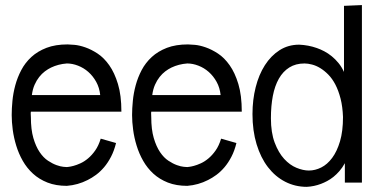

<svg xmlns="http://www.w3.org/2000/svg" viewBox="-20 -725 1493 753"><path d="M101.1 -287.1Q100.1 -281.7 100.6 -276.6Q101.1 -271.5 101.1 -266.1Q101.1 -217.3 110.8 -183.8Q120.6 -150.4 135.5 -128.4Q150.4 -106.4 168.2 -94.7Q186 -83 201.7 -77.4Q217.3 -71.8 228.5 -70.8Q239.7 -69.8 242.2 -69.8Q241.7 -69.8 249 -70.6Q256.3 -71.3 268.3 -74.5Q280.3 -77.6 295.4 -84.5Q310.5 -91.3 325.4 -103.8Q340.3 -116.2 353.5 -135Q366.7 -153.8 375 -181.2L435.1 -164.1Q427.7 -133.8 415.5 -110.4Q403.3 -86.9 388.4 -69.3Q373.5 -51.8 356.7 -39.3Q339.8 -26.9 323.7 -19Q285.6 0.5 242.2 3.9Q199.2 3.9 166.3 -9Q133.3 -22 109.4 -43.9Q85.4 -65.9 69.3 -94.2Q53.2 -122.6 43.7 -153.6Q34.2 -184.6 30 -215.6Q25.9 -246.6 25.9 -273.9Q25.9 -299.3 28.8 -329.6Q31.7 -359.9 40 -390.6Q48.3 -421.4 63.5 -450.2Q78.6 -479 103 -501.5Q127.4 -523.9 162.4 -537.4Q197.3 -550.8 245.1 -550.8Q253.4 -550.8 272.2 -549.1Q291 -547.4 314.5 -539.3Q337.9 -531.2 362.8 -514.9Q387.7 -498.5 408.4 -469.2Q429.2 -439.9 442.6 -395.5Q456.1 -351.1 456.1 -287.1ZM242.2 -476.1Q208.5 -473.6 180.2 -460Q168 -454.1 156 -445.1Q144 -436 133.8 -423.1Q123.5 -410.2 115.7 -392.6Q107.9 -375 105 -352.1H373Q370.1 -380.9 357.4 -403.8Q344.7 -426.8 326.4 -442.9Q308.1 -459 285.9 -467.5Q263.7 -476.1 242.2 -476.1Z M573.2 -287.1Q572.3 -281.7 572.8 -276.6Q573.2 -271.5 573.2 -266.1Q573.2 -217.3 583 -183.8Q592.8 -150.4 607.7 -128.4Q622.6 -106.4 640.4 -94.7Q658.2 -83 673.8 -77.4Q689.5 -71.8 700.7 -70.8Q711.9 -69.8 714.4 -69.8Q713.9 -69.8 721.2 -70.6Q728.5 -71.3 740.5 -74.5Q752.4 -77.6 767.6 -84.5Q782.7 -91.3 797.6 -103.8Q812.5 -116.2 825.7 -135Q838.9 -153.8 847.2 -181.2L907.2 -164.1Q899.9 -133.8 887.7 -110.4Q875.5 -86.9 860.6 -69.3Q845.7 -51.8 828.9 -39.3Q812 -26.9 795.9 -19Q757.8 0.5 714.4 3.9Q671.4 3.9 638.4 -9Q605.5 -22 581.5 -43.9Q557.6 -65.9 541.5 -94.2Q525.4 -122.6 515.9 -153.6Q506.3 -184.6 502.2 -215.6Q498 -246.6 498 -273.9Q498 -299.3 501 -329.6Q503.9 -359.9 512.2 -390.6Q520.5 -421.4 535.6 -450.2Q550.8 -479 575.2 -501.5Q599.6 -523.9 634.5 -537.4Q669.4 -550.8 717.3 -550.8Q725.6 -550.8 744.4 -549.1Q763.2 -547.4 786.6 -539.3Q810.1 -531.2 835 -514.9Q859.9 -498.5 880.6 -469.2Q901.4 -439.9 914.8 -395.5Q928.2 -351.1 928.2 -287.1ZM714.4 -476.1Q680.7 -473.6 652.3 -460Q640.1 -454.1 628.2 -445.1Q616.2 -436 606 -423.1Q595.7 -410.2 587.9 -392.6Q580.1 -375 577.1 -352.1H845.2Q842.3 -380.9 829.6 -403.8Q816.9 -426.8 798.6 -442.9Q780.3 -459 758.1 -467.5Q735.8 -476.1 714.4 -476.1Z M1399.4 -705.1V-8.8H1332.5V-85Q1322.8 -67.4 1311.3 -54.2Q1299.8 -41 1287.6 -31.2Q1275.4 -21.5 1262.9 -14.9Q1250.5 -8.3 1238.8 -3.9Q1211.9 6.3 1183.1 7.8Q1137.7 7.8 1098.6 -12.2Q1059.6 -32.2 1031 -69.3Q1002.4 -106.4 986.3 -159.4Q970.2 -212.4 970.2 -277.8Q970.2 -333.5 982.7 -382.8Q995.1 -432.1 1018.8 -469.2Q1042.5 -506.3 1076.4 -528.1Q1110.4 -549.8 1153.3 -549.8Q1189.5 -548.3 1222.7 -536.6Q1236.8 -531.7 1251.7 -523.9Q1266.6 -516.1 1280.8 -504.6Q1294.9 -493.2 1307.4 -478Q1319.8 -462.9 1329.1 -442.9V-702.1ZM1325.2 -266.1Q1323.7 -306.6 1315.7 -338.1Q1307.6 -369.6 1295.4 -393.1Q1283.2 -416.5 1267.6 -432.4Q1252 -448.2 1235.8 -458Q1219.7 -467.8 1203.6 -471.9Q1187.5 -476.1 1174.3 -476.1Q1139.6 -476.1 1114.7 -460.4Q1089.8 -444.8 1073.7 -416.5Q1057.6 -388.2 1050 -348.6Q1042.5 -309.1 1042.5 -261.2Q1042.5 -204.6 1057.4 -165.3Q1072.3 -126 1094.5 -101.8Q1116.7 -77.6 1142.8 -66.9Q1168.9 -56.2 1191.4 -56.2Q1215.8 -56.2 1239.7 -68.1Q1263.7 -80.1 1282.7 -105.7Q1301.8 -131.3 1313.5 -170.9Q1325.2 -210.4 1325.2 -266.1Z"/></svg>

Font: Englebert
Style: Regular
Weight: 400
Designer: Astigmatic (AOETI)
Foundry: Astigmatic (AOETI)
Version: Version 1.000